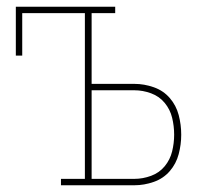

<svg xmlns="http://www.w3.org/2000/svg" viewBox="-20 -550 640 570"><path d="M161 0V-19H232V-511H46V-385H27V-530H322V-511H252V-301H379Q408 -301 436.5 -291Q465 -281 484 -259Q503 -237 510.5 -208.5Q518 -180 518 -150Q518 -121 510.5 -92.5Q503 -64 484 -42Q465 -20 436.5 -10Q408 0 379 0ZM252 -19H379Q404 -19 428.5 -28Q453 -37 469 -56.5Q485 -76 491 -100.5Q497 -125 497 -150Q497 -176 491 -200.5Q485 -225 469 -244.5Q453 -264 428.5 -273Q404 -282 379 -282H252Z"/></svg>

Font: Iosevka Slab Thin Extended
Style: Regular
Weight: 100
Width: 7
Monospace: yes
Designer: Belleve Invis
Foundry: Belleve Invis
Version: Version 11.1.1; ttfautohint (v1.8.3)